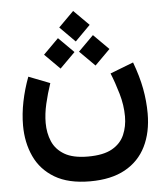

<svg xmlns="http://www.w3.org/2000/svg" viewBox="-56 -661 805 927"><g transform="rotate(-5 346.0 -197.5)"><path d="M333 -610.8 406.7 -537.1 333 -462.9 259.3 -537.1ZM418 -486.3 491.7 -412.6 418 -338.9 344.2 -412.6ZM248.5 -486.3 322.3 -412.6 248.5 -338.9 174.8 -412.6ZM343.8 95.7Q418.5 95.7 460.7 71.8Q502.9 47.9 520.5 7.3Q538.1 -33.2 538.1 -82Q538.1 -136.7 521.7 -192.9Q505.4 -249 486.8 -294.4L599.6 -337.9Q625.5 -268.6 637 -207.5Q648.4 -146.5 648.4 -86.4Q648.4 4.9 614.7 73Q581.1 141.1 513.4 178.5Q445.8 215.8 343.8 215.8Q238.8 215.8 172.4 176.3Q106 136.7 75 69.3Q43.9 2 43.9 -81.1Q43.9 -136.7 55.9 -196Q67.9 -255.4 89.8 -313.5L192.9 -273.4Q176.3 -224.6 165 -175.8Q153.8 -127 153.8 -83.5Q153.8 -34.7 171.1 6.1Q188.5 46.9 230 71.3Q271.5 95.7 343.8 95.7Z"/></g></svg>

Font: Vazirmatn UI FD SemiBold
Style: Regular
Weight: 600
Designer: Saber Rastikerdar
Foundry: Saber Rastikerdar
Version: Version 33.003